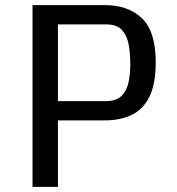

<svg xmlns="http://www.w3.org/2000/svg" viewBox="-20 -726 687 746"><path d="M106.4 -706.1H388.7Q477.5 -706.1 531.2 -655.3Q585 -604.5 585 -483.9Q585 -399.4 560.5 -350.1Q536.1 -300.8 491.7 -279.5Q447.3 -258.3 387.2 -258.3H205.1V0H106.4ZM389.2 -333Q432.1 -333 452.6 -353.8Q473.1 -374.5 479.7 -407.7Q486.3 -440.9 486.3 -477.1Q486.3 -511.7 481 -547.4Q475.6 -583 455.8 -607.2Q436 -631.3 391.6 -631.3H205.1V-333Z"/></svg>

Font: Monda
Style: Regular
Weight: 400
Designer: Vernon Adams
Foundry: Vernon Adams
Version: Version 2.100; ttfautohint (v1.8.3)